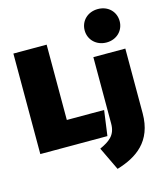

<svg xmlns="http://www.w3.org/2000/svg" viewBox="-149 -949 1093 1288"><g transform="rotate(-15 397.0 -305.0)"><path d="M654 -840C583 -840 532 -790 532 -724C532 -659 583 -608 654 -608C725 -608 775 -659 775 -724C775 -790 725 -840 654 -840ZM261 -698H30V0H496L520 -175H261ZM764 -536H542V-74C542 7 495 38 428 69L505 230C642 189 764 110 764 -87Z"/></g></svg>

Font: Fira Sans Ultra
Style: Regular
Weight: 950
Designer: Carrois Corporate & Edenspiekermann AG
Foundry: Carrois Corporate GbR & Edenspiekermann AG
Version: Version 4.203;PS 004.203;hotconv 1.0.88;makeotf.lib2.5.64775